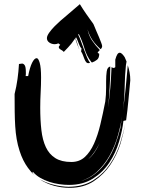

<svg xmlns="http://www.w3.org/2000/svg" viewBox="-20 -895 695 921"><path d="M587 -600 584 -582Q579 -533 578 -477Q577 -422 570 -366Q578 -421 583 -474Q588 -529 593 -582Q598 -566 601.5 -548Q605 -530 605 -510Q600 -460 596 -414Q592 -368 585 -318L572 -315Q567 -269 551 -215Q535 -161 504.5 -115Q474 -69 426 -38.5Q378 -8 311 -8Q289 -8 264.5 -11.5Q240 -15 217 -22.5Q194 -30 173 -42Q152 -54 137 -72L138 -70V-69L137 -68L134 -69Q140 -60 147 -53Q129 -69 114 -90Q89 -124 74 -171Q65 -199 60 -228Q55 -257 53 -289.5Q51 -322 50.5 -360Q50 -398 50 -444Q59 -480 64 -516Q69 -552 71 -588Q74 -588 78 -589Q82 -590 86 -590Q93 -590 98.5 -582Q104 -574 104 -548V-539Q104 -535 103 -530H115Q123 -572 134 -594Q145 -616 156 -616Q164 -616 170.5 -593.5Q177 -571 177 -523Q177 -488 175 -452Q173 -416 173 -378Q173 -319 178.5 -271Q184 -223 200 -189Q216 -155 245.5 -136.5Q275 -118 322 -118Q361 -118 387 -142Q413 -166 431 -206Q449 -246 461.5 -298.5Q474 -351 485 -408Q487 -424 488 -440Q489 -456 489 -473V-504Q489 -533 492 -553Q495 -573 509 -576Q509 -525 506 -475Q504 -427 498 -379Q505 -426 509 -473Q513 -522 515 -573Q521 -569 525 -569Q529 -569 533 -573V-609Q538 -627 543 -634.5Q548 -642 554 -642Q560 -642 566 -636Q572 -630 578 -621ZM174 -33Q198 -20 223.5 -12.5Q249 -5 271.5 -2Q294 1 308 1Q378 1 427 -30Q476 -61 507.5 -107.5Q539 -154 556 -207Q572 -257 580 -299Q573 -257 558 -206Q541 -152 509.5 -105Q478 -58 430 -26Q382 6 314 6Q276 6 239 -4Q202 -14 170 -35Q172 -34 174 -33ZM557 -279Q560 -296 562 -312Q564 -326 566 -340Q560 -296 546 -247Q532 -196 507 -150.5Q482 -105 444 -70Q408 -37 360 -25Q402 -34 435 -60Q469 -87 493 -123Q517 -159 532.5 -200Q548 -241 557 -279ZM458 -209Q447 -187 433.5 -167Q420 -147 403 -131Q421 -146 434.5 -166Q448 -186 458 -209ZM170 -35Q158 -43 147 -53Q158 -43 170 -35ZM581 -306 580 -299ZM567 -345Q566 -342 566 -340Q566 -342 567 -345ZM463 -659Q440 -679 424 -702Q408 -725 400 -754Q405 -725 422 -700Q439 -675 459 -655L453 -649Q450 -646 448 -642Q449 -641 451 -640Q453 -639 453.5 -638.5Q454 -638 456 -637Q456 -617 445.5 -608.5Q435 -600 421 -595L417 -599Q396 -626 385 -663Q374 -700 358 -732L355 -729Q362 -715 368.5 -697Q375 -679 382 -660Q389 -641 396 -623.5Q403 -606 412 -593Q409 -592 404 -592Q397 -592 392.5 -598Q388 -604 384.5 -613Q381 -622 377.5 -631.5Q374 -641 369 -648L371 -663Q367 -666 363.5 -673Q360 -680 357 -688Q354 -696 351 -703.5Q348 -711 345 -716Q344 -715 343.5 -714Q343 -713 341 -712Q344 -707 346.5 -700Q349 -693 351.5 -685Q354 -677 356.5 -669.5Q359 -662 361 -658Q358 -662 356 -669Q353 -676 350 -683L345 -698Q343 -706 340 -710Q322 -683 307 -668Q292 -653 286 -646Q281 -652 271.5 -657Q262 -662 262 -669Q262 -674 269 -680L260 -687Q255 -685 251 -684Q247 -683 243 -683Q228 -683 216.5 -691Q205 -699 205 -712Q205 -723 216.5 -739Q228 -755 242.5 -769.5Q257 -784 270 -795.5Q283 -807 286 -809L363 -875Q381 -846 393 -829Q405 -812 412.5 -801.5Q420 -791 424.5 -785Q429 -779 431 -773Q435 -762 442 -746.5Q449 -731 455 -716.5Q461 -702 465.5 -690Q470 -678 470 -674Q470 -666 463 -659Z"/></svg>

Font: Finger Paint
Style: Regular
Weight: 400
Designer: Ralph du Carrois
Foundry: Ralph du Carrois
Version: Version 1.001